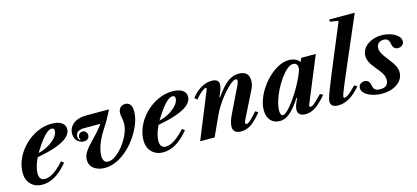

<svg xmlns="http://www.w3.org/2000/svg" viewBox="-65 -1325 4016 1849"><g transform="rotate(-15 1943.5 -400.0)"><path d="M178 10.5Q109 10.5 65.8 -33.2Q22.5 -77 22.5 -147Q22.5 -206.5 43.8 -263.2Q65 -320 102.5 -369Q140 -418 189.5 -455.2Q239 -492.5 296.2 -513.5Q353.5 -534.5 414 -534.5Q476.5 -534.5 511.5 -511Q546.5 -487.5 546.5 -446Q546.5 -404 508 -368.8Q469.5 -333.5 392.8 -305.5Q316 -277.5 201.5 -257Q181.5 -215.5 170.5 -177Q159.5 -138.5 159.5 -107.5Q159.5 -36.5 216 -36.5Q243.5 -36.5 272.8 -49.5Q302 -62.5 335.5 -89.8Q369 -117 409 -160.5L434 -141Q370 -64 307.5 -26.8Q245 10.5 178 10.5ZM221 -294Q274.5 -306 321.5 -333.2Q368.5 -360.5 397.8 -394.8Q427 -429 427 -461Q427 -488 402.5 -488Q378.5 -488 351 -465.5Q323.5 -443 294.2 -404Q265 -365 234.5 -316Z M800 10.5Q738.5 10.5 695 -20.8Q651.5 -52 651.5 -109Q651.5 -149 677.2 -189Q703 -229 760 -286Q785 -311 806 -334.5Q827 -358 842.8 -377.8Q858.5 -397.5 867.5 -411.5H702Q663 -411.5 642 -395.5Q621 -379.5 621 -351Q621 -321.5 640.5 -309L644 -313Q641.5 -317 639 -323.8Q636.5 -330.5 636.5 -339Q636.5 -358 649.8 -371.2Q663 -384.5 681.5 -384.5Q700.5 -384.5 713.8 -371Q727 -357.5 727 -337Q727 -315.5 712.8 -302Q698.5 -288.5 672.5 -288.5Q637.5 -288.5 608.8 -314.5Q580 -340.5 580 -388Q580 -446.5 626 -485.5Q672 -524.5 767.5 -524.5H984.5Q970.5 -496.5 958.2 -473.8Q946 -451 935.2 -432Q924.5 -413 914.5 -396.8Q904.5 -380.5 895 -366Q853.5 -302.5 832.2 -254Q811 -205.5 803.5 -170.8Q796 -136 796 -112.5Q796 -79 808.2 -59.8Q820.5 -40.5 848 -40.5Q876 -40.5 907 -58.8Q938 -77 968.5 -108Q999 -139 1024 -177Q1053 -220.5 1071 -268Q1089 -315.5 1089 -356.5Q1089 -384 1083.2 -412Q1077.5 -440 1077.5 -460.5Q1077.5 -492.5 1096.5 -513.5Q1115.5 -534.5 1148 -534.5Q1177 -534.5 1195.2 -513.8Q1213.5 -493 1213.5 -441.5Q1213.5 -398.5 1198 -348.5Q1182.5 -298.5 1154.5 -248Q1126.5 -197.5 1088.5 -152Q1050.5 -106 1004 -69.2Q957.5 -32.5 905.8 -11Q854 10.5 800 10.5Z M1383 10.5Q1314 10.5 1270.8 -33.2Q1227.5 -77 1227.5 -147Q1227.5 -206.5 1248.8 -263.2Q1270 -320 1307.5 -369Q1345 -418 1394.5 -455.2Q1444 -492.5 1501.2 -513.5Q1558.5 -534.5 1619 -534.5Q1681.5 -534.5 1716.5 -511Q1751.5 -487.5 1751.5 -446Q1751.5 -404 1713 -368.8Q1674.5 -333.5 1597.8 -305.5Q1521 -277.5 1406.5 -257Q1386.5 -215.5 1375.5 -177Q1364.5 -138.5 1364.5 -107.5Q1364.5 -36.5 1421 -36.5Q1448.5 -36.5 1477.8 -49.5Q1507 -62.5 1540.5 -89.8Q1574 -117 1614 -160.5L1639 -141Q1575 -64 1512.5 -26.8Q1450 10.5 1383 10.5ZM1426 -294Q1479.5 -306 1526.5 -333.2Q1573.5 -360.5 1602.8 -394.8Q1632 -429 1632 -461Q1632 -488 1607.5 -488Q1583.5 -488 1556 -465.5Q1528.5 -443 1499.2 -404Q1470 -365 1439.5 -316Z M2162 10.5Q2080.5 10.5 2080.5 -57Q2080.5 -103.5 2115.5 -175L2238 -427Q2245 -441.5 2248.2 -451.8Q2251.5 -462 2251.5 -470Q2251.5 -488 2235.5 -488Q2219.5 -488 2194.8 -469.8Q2170 -451.5 2141.2 -421.2Q2112.5 -391 2083.8 -354Q2055 -317 2030.8 -278.5Q2006.5 -240 1991 -206L1897 0H1752.5L1938.5 -456Q1944.5 -472.5 1944.5 -476.5Q1944.5 -484 1937 -484Q1928 -484 1907.5 -469.5Q1887 -455 1865.8 -434.5Q1844.5 -414 1832 -395L1805.5 -416.5Q1845.5 -469 1898.2 -501.8Q1951 -534.5 2010 -534.5Q2079.5 -534.5 2079.5 -479.5Q2079.5 -461 2071 -434.2Q2062.5 -407.5 2041 -361.5L2047.5 -360Q2113 -454 2165.8 -493.8Q2218.5 -533.5 2278.5 -533.5Q2379.5 -533.5 2379.5 -438Q2379.5 -395 2359.5 -356L2228 -92Q2223 -81 2219.8 -72Q2216.5 -63 2216.5 -57.5Q2216.5 -45.5 2229 -45.5Q2244 -45.5 2268 -67.5Q2292 -89.5 2339 -142L2366.5 -125.5Q2308 -53 2260.8 -21.2Q2213.5 10.5 2162 10.5Z M2548 10.5Q2489 10.5 2455.2 -27.2Q2421.5 -65 2421.5 -130Q2421.5 -183.5 2443 -240.2Q2464.5 -297 2501 -349.5Q2537.5 -402 2583.5 -443.8Q2629.5 -485.5 2679.2 -510Q2729 -534.5 2776 -534.5Q2813 -534.5 2839 -523.5Q2865 -512.5 2885 -488L2901 -524.5H3046L2857.5 -67.5Q2853.5 -57.5 2856 -51.5Q2858.5 -45.5 2867 -45.5Q2877 -45.5 2889.8 -53.5Q2902.5 -61.5 2924.8 -82.2Q2947 -103 2985 -142L3012.5 -125.5Q2949 -51.5 2901.5 -20.5Q2854 10.5 2804 10.5Q2726.5 10.5 2726.5 -52.5Q2726.5 -73 2735.5 -98Q2744.5 -123 2763.5 -162.5L2757 -164Q2696.5 -70.5 2647 -30Q2597.5 10.5 2548 10.5ZM2589 -36.5Q2606.5 -36.5 2636.5 -65.5Q2666.5 -94.5 2701.8 -142.8Q2737 -191 2771.2 -250Q2805.5 -309 2831 -368.5Q2844 -398 2848.2 -413.2Q2852.5 -428.5 2852.5 -441Q2852.5 -464 2840.8 -476Q2829 -488 2807 -488Q2780.5 -488 2748 -460.8Q2715.5 -433.5 2683 -388.8Q2650.5 -344 2623.2 -290.5Q2596 -237 2579.5 -183.5Q2563 -130 2563 -86.5Q2563 -63.5 2569.8 -50Q2576.5 -36.5 2589 -36.5Z M3128.5 10.5Q3090.5 10.5 3072 -4.2Q3053.5 -19 3053.5 -46Q3053.5 -56 3056.5 -69.8Q3059.5 -83.5 3067.5 -106.8Q3075.5 -130 3090.2 -167.8Q3105 -205.5 3128.2 -262.8Q3151.5 -320 3185.5 -402L3341 -776L3258.5 -789L3255 -811H3511L3294.5 -308Q3258.5 -224.5 3236.8 -172Q3215 -119.5 3205.2 -92.5Q3195.5 -65.5 3195.5 -58.5Q3195.5 -51.5 3198.2 -48.5Q3201 -45.5 3207.5 -45.5Q3218 -45.5 3233.5 -55Q3249 -64.5 3271.5 -84.5Q3294 -104.5 3325 -136.5L3352.5 -120Q3295 -53 3240.2 -21.2Q3185.5 10.5 3128.5 10.5Z M3565 10.5Q3512.5 10.5 3468.2 -3.8Q3424 -18 3397.2 -42.2Q3370.5 -66.5 3370.5 -96Q3370.5 -119.5 3387.5 -134.5Q3404.5 -149.5 3430.5 -149.5Q3454.5 -149.5 3468.5 -135Q3482.5 -120.5 3487 -92.5Q3491.5 -60.5 3509.2 -48Q3527 -35.5 3557.5 -35.5Q3603 -35.5 3622 -55Q3641 -74.5 3641 -107.5Q3641 -126 3635.5 -143.5Q3630 -161 3614.8 -184.2Q3599.5 -207.5 3569 -243Q3532.5 -286 3517 -318.5Q3501.5 -351 3501.5 -381Q3501.5 -426 3529 -460.5Q3556.5 -495 3602.2 -514.8Q3648 -534.5 3703 -534.5Q3750 -534.5 3792 -520.2Q3834 -506 3860.5 -481.8Q3887 -457.5 3887 -428Q3887 -404.5 3870.2 -389.2Q3853.5 -374 3827 -374Q3779.5 -374 3770 -432Q3765.5 -464 3749.8 -476Q3734 -488 3711.5 -488Q3680.5 -488 3660.2 -470Q3640 -452 3640 -422Q3640 -398 3654.8 -369.2Q3669.5 -340.5 3700 -303Q3746 -245.5 3763 -211.2Q3780 -177 3780 -146Q3780 -100 3752 -64.8Q3724 -29.5 3675.2 -9.5Q3626.5 10.5 3565 10.5Z"/></g></svg>

Font: Libre Caslon Text
Style: Italic
Weight: 400
Italic angle: -22.583°
Designer: Pablo Impallari, Rodrigo Fuenzalida, Katja Schimmel
Foundry: Pablo Impallari, Rodrigo Fuenzalida
Version: Version 2.000